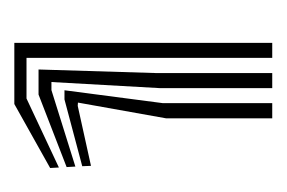

<svg xmlns="http://www.w3.org/2000/svg" viewBox="-86 -756 400 268"><g transform="rotate(-90 114.0 -622.0)"><path d="M167.2 -442V-785H110.5L14.2 -739.8L13.5 -752L102.8 -802H188.2V-442ZM82.8 -442V-590L104.8 -713.2L100.2 -713.5L16.5 -695L16 -707.2L109.2 -732H122L104 -594.5V-442ZM125 -442V-599L133.5 -750.2H122.2L15.5 -716.8L14.8 -729L116 -768.2H151L146 -603.5V-442Z"/></g></svg>

Font: Big Shoulders Inline Text Thin Black
Style: Regular
Weight: 900
Version: Version 2.002